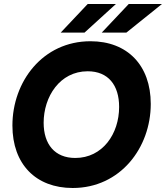

<svg xmlns="http://www.w3.org/2000/svg" viewBox="-20 -921 829 959"><path d="M343 18C581 18 733 -183 733 -402C733 -595 616 -715 432 -715C193 -715 42 -513 42 -294C42 -101 159 18 343 18ZM198 -308C198 -437 278 -565 418 -565C521 -565 575 -495 575 -387C575 -252 492 -132 356 -132C254 -132 198 -200 198 -308ZM283 -758H402L559 -901H418ZM488 -758H611L789 -901H623Z"/></svg>

Font: HK Grotesk Black
Style: Italic
Weight: 900
Italic angle: -16°
Designer: Alfredo Marco Pradil
Foundry: Hanken Design Co.
Version: Version 3.001;FEAKit 1.0